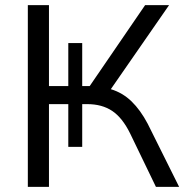

<svg xmlns="http://www.w3.org/2000/svg" viewBox="-20 -725 726 745"><path d="M88 0V-705H170V-391H245V-558H299V-391H328L543 -705H636L410 -379Q456 -365 490.5 -331.5Q525 -298 553 -245L675 0H585L485 -207Q455 -268 415.5 -294.5Q376 -321 318 -321H299V-155H245V-321H170V0Z"/></svg>

Font: Mulish
Style: Regular
Weight: 400
Designer: Vernon Adams
Foundry: Vernon Adams
Version: Version 3.603; ttfautohint (v1.8.3)